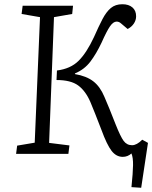

<svg xmlns="http://www.w3.org/2000/svg" viewBox="-20 -727 719 907"><path d="M249 -394Q313 -402 351 -439.5Q389 -477 424 -552Q446 -602 464 -636.5Q482 -671 503.5 -689Q525 -707 558 -707Q588 -707 605.5 -692Q623 -677 623 -650Q623 -632 612.5 -616Q602 -600 583 -590L551 -617Q542 -625 531 -625Q515 -625 499.5 -602.5Q484 -580 460 -526Q435 -473 407 -436Q379 -399 334 -380V-377Q388 -368 420.5 -343Q453 -318 473 -270Q484 -244 497 -213Q510 -182 526 -140Q549 -82 564 -61.5Q579 -41 604 -41Q626 -41 652 -67L679 -52L647 160L601 157Q608 89 608.5 53Q609 17 601 -2Q583 14 560 14Q529 14 507 -14.5Q485 -43 459 -114Q442 -159 429 -191Q416 -223 407 -245Q384 -298 349 -323.5Q314 -349 247 -349ZM169 -646 82 -661 87 -700H325L321 -661L235 -646L212 -52L308 -40L303 0H56L61 -39L144 -53Z"/></svg>

Font: Literata 12pt Light
Style: Italic
Weight: 300
Italic angle: -2°
Designer: Latin by Veronika Burian and Jose Scaglione. Greek by Irene Vlachou. Cyrillic by Vera Evstafieva
Foundry: TypeTogether
Version: Version 3.002